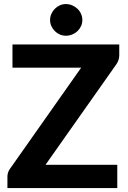

<svg xmlns="http://www.w3.org/2000/svg" viewBox="-20 -950 647 970"><path d="M582.5 -670.5Q582.5 -659 578.8 -647.2Q575 -635.5 568 -625.5L210 -117.5H572.5V0H17.5V-58.5Q17.5 -69 21 -79.2Q24.5 -89.5 31 -98L390 -608H43V-725.5H582.5ZM396 -848.5Q396 -832.5 389.5 -818.2Q383 -804 371.5 -793Q360 -782 344.8 -775.8Q329.5 -769.5 312.5 -769.5Q296.5 -769.5 282.2 -775.8Q268 -782 257 -793Q246 -804 239.5 -818.2Q233 -832.5 233 -848.5Q233 -865 239.5 -879.8Q246 -894.5 257 -905.5Q268 -916.5 282.2 -923Q296.5 -929.5 312.5 -929.5Q329.5 -929.5 344.8 -923Q360 -916.5 371.5 -905.5Q383 -894.5 389.5 -879.8Q396 -865 396 -848.5Z"/></svg>

Font: LatoLatin Heavy
Style: Regular
Weight: 800
Designer: Lukasz Dziedzic with Adam Twardoch and Botio Nikoltchev
Foundry: tyPoland Lukasz Dziedzic
Version: Version 2.015; 2015-08-06; http://www.latofonts.com/